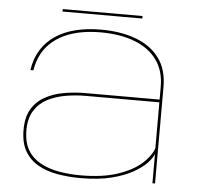

<svg xmlns="http://www.w3.org/2000/svg" viewBox="-49 -712 789 767"><g transform="rotate(5 345.0 -329.0)"><path d="M301 4.5Q373 4.5 424.8 -8.5Q476.5 -21.5 511.2 -41.2Q546 -61 565.2 -81.5Q584.5 -102 589.5 -118V0H600V-388Q600 -456.5 566.8 -502Q533.5 -547.5 473 -570.5Q412.5 -593.5 331.5 -593.5Q276 -593.5 230 -582Q184 -570.5 149.5 -547.5Q115 -524.5 93.2 -489.8Q71.5 -455 64.5 -408H76.5Q86 -466.5 119.2 -505Q152.5 -543.5 206.2 -563Q260 -582.5 331.5 -582.5Q409.5 -582.5 467.2 -560.5Q525 -538.5 557 -495Q589 -451.5 589 -386.5V-335.5H292.5Q247.5 -335.5 205.2 -328Q163 -320.5 129.8 -302Q96.5 -283.5 77.2 -251Q58 -218.5 58 -168Q58 -116 77.5 -82.5Q97 -49 130.8 -30Q164.5 -11 208.2 -3.2Q252 4.5 301 4.5ZM301 -6.5Q255.5 -6.5 214 -13.8Q172.5 -21 139.8 -38.8Q107 -56.5 88.2 -87.8Q69.5 -119 69.5 -168Q69.5 -215 89 -246Q108.5 -277 140.8 -293.8Q173 -310.5 212.8 -317.5Q252.5 -324.5 293.5 -324.5H589V-140.5Q578.5 -109 543.8 -78Q509 -47 449 -26.8Q389 -6.5 301 -6.5ZM172 -652H492V-662H172Z"/></g></svg>

Font: Anybody Expanded Thin
Style: Regular
Weight: 250
Width: 7
Version: Version 1.113;gftools[0.9.25]